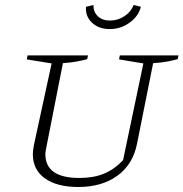

<svg xmlns="http://www.w3.org/2000/svg" viewBox="-20 -739 732 766"><path d="M292 7Q207 7 159 -27.5Q111 -62 111 -124Q111 -137 115 -159L186 -486L87 -502L90 -518H331L328 -503Q310 -498 285.5 -493.5Q261 -489 231 -487L166 -157Q164 -146 162.5 -138Q161 -130 161 -124Q161 -29 297 -29Q353 -29 394.5 -46Q436 -63 471 -100L552 -486L455 -502L458 -518H692L689 -503Q671 -498 647 -493.5Q623 -489 591 -487L527 -167Q511 -84 449 -38.5Q387 7 292 7ZM418 -623Q374 -623 347 -648.5Q320 -674 323 -712L353 -719Q352 -692 370 -674.5Q388 -657 419 -657Q450 -657 476.5 -674.5Q503 -692 513 -719L542 -712Q533 -675 497.5 -649Q462 -623 418 -623Z"/></svg>

Font: Piazzolla SC ExtraLight
Style: Italic
Weight: 200
Italic angle: -11.3°
Designer: Juan Pablo del Peral
Foundry: Huerta Tipografica
Version: Version 1.330